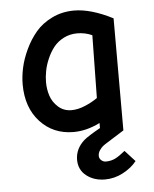

<svg xmlns="http://www.w3.org/2000/svg" viewBox="-52 -556 639 795"><g transform="rotate(-5 268.0 -158.0)"><path d="M350.1 -18.1Q299.3 10.3 281.7 25.4Q244.6 58.6 244.1 104Q244.1 146.5 275.6 171.1Q307.1 195.8 353 195.8Q392.1 195.8 428 176.8Q463.9 157.7 484.9 130.9L442.9 85Q419.4 104.5 401.9 113.3Q384.3 122.1 362.8 122.1Q351.6 122.1 343.3 114.5Q335 106.9 335 96.2Q335 84 342.3 73.2Q349.6 62.5 356.7 56.9Q363.8 51.3 376 43.9L445.8 0V-465.8Q355 -512.2 285.2 -512.2Q235.4 -512.2 193.8 -491.9Q152.3 -471.7 126 -440.7Q99.6 -409.7 81.1 -370.4Q62.5 -331.1 54.7 -294.7Q46.9 -258.3 46.9 -226.1Q46.9 -129.4 101.3 -70.3Q155.8 -11.2 240.2 -11.2Q294.4 -11.2 350.1 -39.1ZM144 -227.1Q144 -249 148.7 -273.4Q153.3 -297.9 164.6 -323.7Q175.8 -349.6 191.9 -370.1Q208 -390.6 233.6 -403.8Q259.3 -417 290 -417Q323.2 -417 352.1 -403.8L348.1 -143.1Q326.2 -127.4 296.1 -114.7Q266.1 -102.1 238.8 -102.1Q206.5 -102.5 184.1 -122.8Q161.6 -143.1 152.8 -170.2Q144 -197.3 144 -227.1Z"/></g></svg>

Font: Comic Neue Angular
Style: Bold
Weight: 700
Designer: Craig Rozynski
Foundry: Craig Rozynski
Version: Version 2.003